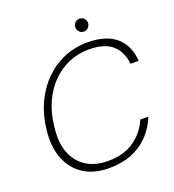

<svg xmlns="http://www.w3.org/2000/svg" viewBox="-153 -975 1005 1106"><g transform="rotate(-20 349.5 -422.0)"><path d="M329 12Q234 12 171 -29.5Q108 -71 79.5 -145.5Q51 -220 63 -319Q72 -405 105 -477Q138 -549 190 -601.5Q242 -654 309.5 -683Q377 -712 455 -712Q569 -712 630 -659.5Q691 -607 697 -511H647Q641 -584 593.5 -627.5Q546 -671 449 -671Q383 -671 325.5 -646.5Q268 -622 222.5 -576Q177 -530 148 -465.5Q119 -401 111 -321Q99 -229 123.5 -164Q148 -99 202.5 -64Q257 -29 336 -29Q432 -29 496 -73.5Q560 -118 590 -190H640Q614 -126 570 -81Q526 -36 465.5 -12Q405 12 329 12ZM459 -777Q443 -777 431.5 -789Q420 -801 420 -817Q420 -833 431.5 -844.5Q443 -856 459 -856Q475 -856 486.5 -844.5Q498 -833 498 -817Q498 -801 486.5 -789Q475 -777 459 -777Z"/></g></svg>

Font: DM Sans ExtraLight
Style: Italic
Weight: 250
Italic angle: -10°
Designer: Colophon Foundry, Jonny Pinhorn
Foundry: Colophon Foundry
Version: Version 4.004;gftools[0.9.30]